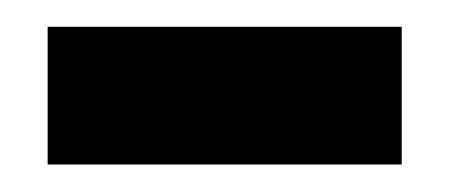

<svg xmlns="http://www.w3.org/2000/svg" viewBox="-20 66 330 141"><path d="M275 85.7H15V186.8H275Z"/></svg>

Font: Tilda Sans VF
Style: Regular
Weight: 400
Designer: ParaType Ltd
Foundry: ParaType Ltd
Version: Version 1.010